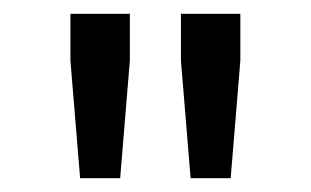

<svg xmlns="http://www.w3.org/2000/svg" viewBox="-20 -820 450 278"><path d="M168 -800V-732L154 -562H96L82 -732V-800ZM328 -800V-732L314 -562H256L242 -732V-800Z"/></svg>

Font: Kreadon
Style: Regular
Weight: 400
Designer: kohakuno
Foundry: StudioGnu
Version: Version 1.000;Glyphs 3.1.2 (3151)